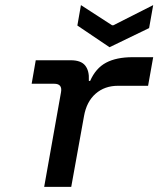

<svg xmlns="http://www.w3.org/2000/svg" viewBox="-20 -732 640 752"><path d="M153 0 219 -371Q225 -404 192 -404H104L120 -496H257Q297 -496 313.5 -475.5Q330 -455 328 -418V-415H333Q355 -465 395.5 -486.5Q436 -508 499 -508H580L560 -396H442Q390 -396 354.5 -365Q319 -334 309 -277L259 0ZM409 -547 283 -632 297 -712 419 -633H424L580 -712L564 -622Z"/></svg>

Font: DM Mono Medium
Style: Italic
Weight: 500
Italic angle: -10°
Designer: Colophon Foundry
Foundry: Colophon Foundry
Version: Version 1.000; ttfautohint (v1.8.2.53-6de2)